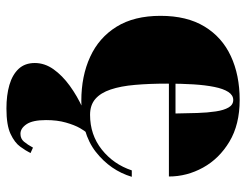

<svg xmlns="http://www.w3.org/2000/svg" viewBox="-102 -408 747 582"><g transform="rotate(90 271.0 -116.5)"><path d="M285.5 10Q210 10 151.8 -16.8Q93.5 -43.5 60.5 -96.8Q27.5 -150 27.5 -230Q27.5 -310 59.8 -363.2Q92 -416.5 149.5 -443.2Q207 -470 282.5 -470Q357 -470 408.8 -439Q460.5 -408 487.5 -359Q514.5 -310 514.5 -255.5H94V-275.5H323.5Q323 -310 322 -341.5Q321 -373 317.2 -397.8Q313.5 -422.5 305.2 -436.5Q297 -450.5 282.5 -450.5Q268 -450.5 258.2 -435.5Q248.5 -420.5 243 -393.2Q237.5 -366 235.2 -329.5Q233 -293 233 -250Q233 -196 236.8 -152.8Q240.5 -109.5 250.8 -79Q261 -48.5 279.5 -32.5Q298 -16.5 327.5 -16.5Q388 -16.5 432.8 -52Q477.5 -87.5 496 -143H515.5Q496 -78 440 -34Q384 10 285.5 10ZM308.5 237Q268 237 237 228Q206 219 188.2 200Q170.5 181 170.5 151Q170.5 121 189.5 94.2Q208.5 67.5 239.5 45Q270.5 22.5 306.8 6Q343 -10.5 377 -19.5L382 -5.5Q377 -2 367.8 14.2Q358.5 30.5 351 56.8Q343.5 83 343.5 117Q343.5 157.5 356 176Q368.5 194.5 385 194.5Q400 194.5 409 183.8Q418 173 427 156.5L443.5 164Q436.5 178 424.2 195Q412 212 385.5 224.5Q359 237 308.5 237Z"/></g></svg>

Font: Bodoni Moda 11pt Black
Style: Regular
Weight: 900
Designer: Owen Earl
Foundry: indestructible type
Version: Version 2.004